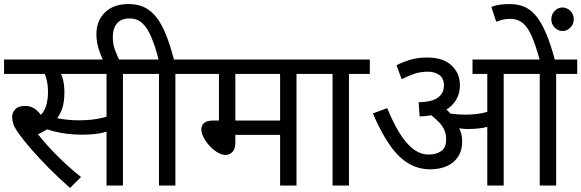

<svg xmlns="http://www.w3.org/2000/svg" viewBox="-20 -916 2870 948"><path d="M245 -551 273 -566Q284 -550 291 -523Q298 -496 298 -458Q298 -414 287.5 -381.5Q277 -349 258 -328L257 -319Q239 -296 214.5 -279Q190 -262 159 -250L163 -259Q204 -206 260.5 -149Q317 -92 380 -42L326 12Q270 -37 220.5 -87Q171 -137 133 -181Q95 -225 73 -256Q51 -287 45.5 -305Q40 -323 40 -340Q40 -359 55 -376Q70 -393 104 -393Q129 -393 147.5 -381.5Q166 -370 181 -349.5Q196 -329 209 -300L148 -331Q176 -339 190.5 -359Q205 -379 211 -405.5Q217 -432 217 -458Q217 -496 210 -523.5Q203 -551 194 -564L237 -551H0V-622H417V-551ZM587 -551V0H506V-551H396V-622H691V-551ZM369 -322Q403 -322 431 -325Q459 -328 487 -334.5Q515 -341 547 -353V-280Q504 -263 468.5 -257Q433 -251 380 -251Q347 -251 310.5 -255.5Q274 -260 242 -268.5Q210 -277 190 -287L210 -347Q230 -340 256 -334Q282 -328 311 -325Q340 -322 369 -322Z M491 -615Q474 -650 465 -682Q456 -714 456 -748Q456 -813 498 -854.5Q540 -896 615 -896Q660 -896 693 -880Q726 -864 752 -831Q778 -798 799 -746Q820 -694 839 -622H949V-551H846V0H765V-551H676V-622H763Q745 -692 725.5 -736.5Q706 -781 681 -803Q656 -825 619 -825Q579 -825 558 -800.5Q537 -776 537 -733Q537 -699 547 -671.5Q557 -644 571 -615Z M1444 -551V0H1363V-250H1142V-213Q1142 -180 1127.5 -165.5Q1113 -151 1094 -151Q1075 -151 1054 -163.5Q1033 -176 1015 -195.5Q997 -215 985.5 -237Q974 -259 974 -278Q974 -296 987.5 -308.5Q1001 -321 1035 -321H1061V-551H935V-622H1547V-551ZM1363 -551H1142V-321H1363Z M1703 -551V0H1622V-551H1533V-622H1806V-551Z M2467 -551V0H2386V-551H2313V-622H2571V-551ZM2090 -632Q2168 -632 2209.5 -593Q2251 -554 2251 -495Q2251 -452 2228.5 -417.5Q2206 -383 2162 -363Q2118 -343 2052 -341L2047 -411Q2115 -413 2143.5 -435Q2172 -457 2172 -494Q2172 -530 2148.5 -546Q2125 -562 2094 -562Q2057 -562 2027 -552Q1997 -542 1963 -525L1938 -594Q1964 -608 2002.5 -620Q2041 -632 2090 -632ZM2262 -218Q2262 -172 2241 -141Q2220 -110 2184.5 -95Q2149 -80 2104 -80Q2047 -80 1998.5 -108Q1950 -136 1906.5 -197Q1863 -258 1821 -356L1892 -382Q1921 -311 1952.5 -259.5Q1984 -208 2020 -180.5Q2056 -153 2097 -153Q2135 -153 2159 -170.5Q2183 -188 2183 -227Q2183 -275 2150 -310Q2117 -345 2070 -374L2129 -377L2172 -386Q2186 -374 2203 -357Q2220 -340 2230 -323L2235 -304Q2248 -285 2255 -264Q2262 -243 2262 -218ZM2278 -350Q2326 -350 2361 -357.5Q2396 -365 2443 -382V-310Q2400 -291 2365.5 -285Q2331 -279 2290 -279Q2275 -279 2255 -281.5Q2235 -284 2217.5 -287.5Q2200 -291 2192 -294L2145 -350L2151 -365Q2180 -358 2212 -354Q2244 -350 2278 -350ZM2726 -551V0H2645V-551H2556V-622H2830V-551ZM2646 -615Q2625 -694 2604.5 -739.5Q2584 -785 2559 -804Q2534 -823 2500 -823Q2478 -823 2461 -818.5Q2444 -814 2430 -809L2406 -882Q2427 -890 2448 -893Q2469 -896 2497 -896Q2538 -896 2570 -882Q2602 -868 2628 -836Q2654 -804 2677 -749.5Q2700 -695 2721 -615ZM2702 -821Q2702 -845 2718.5 -862Q2735 -879 2757 -879Q2780 -879 2796.5 -862Q2813 -845 2813 -821Q2813 -797 2796.5 -780Q2780 -763 2757 -763Q2735 -763 2718.5 -780Q2702 -797 2702 -821Z"/></svg>

Font: Noto Sans Devanagari
Style: Regular
Weight: 400
Designer: Jelle Bosma - Monotype Design Team
Foundry: Monotype Imaging Inc.
Version: Version 2.003